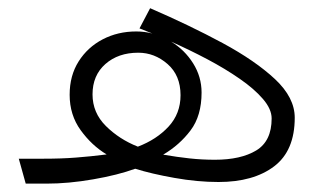

<svg xmlns="http://www.w3.org/2000/svg" viewBox="-20 -439 780 459"><path d="M24.9 -59.6H84.5Q127.4 -59.6 161.6 -62.3Q195.8 -64.9 234.9 -69.8Q199.2 -91.3 172.9 -127.7Q146.5 -164.1 146.5 -212.4Q146.5 -258.3 168 -292.2Q189.5 -326.2 225.6 -345Q261.7 -363.8 305.7 -363.8Q325.2 -363.8 344.2 -358.9Q328.6 -365.2 313.5 -371.1L338.9 -419.4Q433.6 -378.4 512 -336.2Q590.3 -293.9 637.5 -249.8Q684.6 -205.6 684.6 -157.7Q684.6 -78.6 635.3 -41.3Q585.9 -3.9 502.4 -3.9Q451.7 -3.9 397 -13.7Q342.3 -23.4 303.2 -35.6Q261.7 -20.5 202.9 -10.3Q144 0 90.8 0H41.5ZM370.1 -69.3Q403.8 -63.5 433.3 -60.3Q462.9 -57.1 493.7 -57.1Q555.7 -57.1 592.5 -79.3Q629.4 -101.6 629.4 -155.8Q629.4 -178.2 608.6 -202.4Q587.9 -226.6 553 -250.7Q518.1 -274.9 475.6 -297.4Q433.1 -319.8 389.2 -339.4Q421.4 -319.8 441.7 -287.6Q461.9 -255.4 461.9 -217.8Q461.9 -162.1 435.5 -127.2Q409.2 -92.3 370.1 -69.3ZM201.2 -213.4Q201.2 -169.4 233.2 -137.7Q265.1 -106 309.6 -88.4Q354.5 -105.5 383.1 -136.5Q411.6 -167.5 411.6 -211.4Q411.6 -258.8 380.6 -285.9Q349.6 -313 310.5 -313Q262.7 -313 231.9 -285.9Q201.2 -258.8 201.2 -213.4Z"/></svg>

Font: Vazirmatn FD NL ExtraLight
Style: Regular
Weight: 200
Designer: Saber Rastikerdar
Foundry: Saber Rastikerdar
Version: Version 33.003